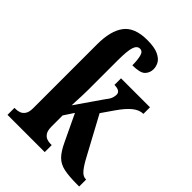

<svg xmlns="http://www.w3.org/2000/svg" viewBox="-223 -869 970 970"><g transform="rotate(45 262.5 -383.5)"><path d="M13 0V-50H24Q35 -50 48 -54.5Q61 -59 71 -73Q81 -87 81 -116V-572Q81 -669 118.5 -718Q156 -767 245 -767Q297 -767 324.5 -754Q352 -741 362 -722.5Q372 -704 372 -685Q372 -659 354.5 -641Q337 -623 282 -623Q282 -658 276 -684Q270 -710 250 -710Q230 -710 221 -683.5Q212 -657 212 -588V-377Q212 -360 211 -335Q210 -310 209 -289Q208 -268 208 -263L307 -406Q324 -427 327.5 -440.5Q331 -454 331 -461Q331 -489 288 -489V-536H495V-489Q467 -489 439.5 -467Q412 -445 381 -400L336 -335L444 -135Q466 -93 484 -71.5Q502 -50 521 -50H525V0H513Q452 0 416.5 -7.5Q381 -15 358.5 -37.5Q336 -60 315 -105L247 -248L212 -195V-116Q212 -87 221.5 -73Q231 -59 244 -54.5Q257 -50 268 -50H279V0Z"/></g></svg>

Font: Noto Serif ExtraCondensed
Style: Bold
Weight: 700
Width: 2
Designer: Monotype Design Team
Foundry: Monotype Imaging Inc.
Version: Version 2.014; ttfautohint (v1.8.4.7-5d5b)